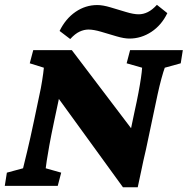

<svg xmlns="http://www.w3.org/2000/svg" viewBox="-30 -785 792 811"><path d="M515.6 -205.1 538.1 -312.5Q547.9 -356.4 554.7 -392.6Q561.5 -428.7 565.4 -455.6Q569.3 -482.4 570.3 -499L504.9 -517.6L519.5 -573.2H742.2L733.4 -517.6L666 -499Q660.2 -483.4 651.9 -453.1Q643.6 -422.9 635.7 -386.2Q627.9 -349.6 620.1 -312.5L586.9 -155.3Q574.2 -101.6 566.9 -64.9Q559.6 -28.3 551.8 5.9H489.3L171.9 -431.6H232.4L199.2 -275.4Q185.5 -210.9 178.2 -169.9Q170.9 -128.9 167.5 -106.4Q164.1 -84 163.1 -74.2L228.5 -55.7L213.9 0H-9.8L-1 -55.7L67.4 -74.2Q72.3 -93.8 85 -146.5Q97.7 -199.2 113.3 -273.4L136.7 -384.8Q142.6 -410.2 147.9 -443.8Q153.3 -477.5 155.3 -499L95.7 -517.6L110.4 -573.2H273.4L552.7 -205.1ZM632.8 -764.6 676.8 -729.5Q652.3 -678.7 609.4 -650.4Q566.4 -622.1 516.6 -622.1Q494.1 -622.1 461.4 -631.8Q428.7 -641.6 397 -650.9Q365.2 -660.2 343.8 -660.2Q325.2 -660.2 306.2 -651.4Q287.1 -642.6 266.6 -620.1L221.7 -654.3Q247.1 -706.1 289.1 -734.9Q331.1 -763.7 380.9 -763.7Q404.3 -763.7 437 -753.9Q469.7 -744.1 502 -734.4Q534.2 -724.6 555.7 -724.6Q575.2 -724.6 594.2 -733.9Q613.3 -743.2 632.8 -764.6Z"/></svg>

Font: Crimson Pro Black
Style: Italic
Weight: 900
Italic angle: -12°
Designer: Jacques Le Bailly
Foundry: Baron von Fonthausen
Version: Version 1.003